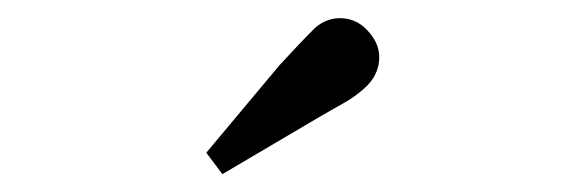

<svg xmlns="http://www.w3.org/2000/svg" viewBox="-20 -761 638 215"><path d="M229 -566 211 -590 293 -688Q304 -700 313.5 -710Q323 -720 333 -730Q347 -742 364.5 -740.5Q382 -739 394 -724Q406 -710 404.5 -693Q403 -676 389 -663Q378 -653 366.5 -646.5Q355 -640 341 -632Z"/></svg>

Font: Hedvig Letters Serif
Style: Regular
Weight: 400
Designer: Alexander Örn & Tor Weibull
Foundry: Kanon Foundry
Version: Version 1.000